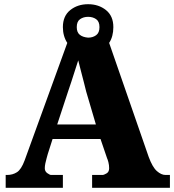

<svg xmlns="http://www.w3.org/2000/svg" viewBox="-20 -893 828 913"><path d="M7 0V-61H14Q40 -61 60.5 -74Q81 -87 97 -130L300 -689Q290 -704 284.5 -723Q279 -742 279 -764Q279 -817 314 -845Q349 -873 399 -873Q449 -873 484 -845Q519 -817 519 -764Q519 -742 514 -723Q509 -704 499 -689L687 -147Q705 -98 726 -79.5Q747 -61 767 -61H788V0H418V-61H469Q473 -61 486 -68Q499 -75 499 -93Q499 -108 495.5 -121.5Q492 -135 489 -141L458 -232H230L207 -160Q205 -152 201.5 -140Q198 -128 195.5 -115.5Q193 -103 193 -93Q193 -78 205 -69.5Q217 -61 223 -61H279V0ZM252 -301H436L390 -457Q386 -475 379 -501Q372 -527 365 -555Q358 -583 352 -606Q346 -588 337 -559.5Q328 -531 319 -503.5Q310 -476 304 -459ZM399 -714Q421 -714 437 -725.5Q453 -737 453 -764Q453 -791 437 -802Q421 -813 399 -813Q377 -813 361 -802Q345 -791 345 -764Q345 -739 359.5 -727.5Q374 -716 399 -714Z"/></svg>

Font: Noto Serif Kannada Black
Style: Regular
Weight: 900
Version: Version 2.003